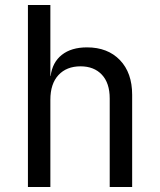

<svg xmlns="http://www.w3.org/2000/svg" viewBox="-20 -750 640 770"><path d="M92 0V-730H182V-445H183Q190 -500 228 -530Q266 -560 329 -560Q412 -560 461 -509Q510 -458 510 -370V0H420V-355Q420 -417 388.5 -450.5Q357 -484 303 -484Q247 -484 214.5 -449Q182 -414 182 -350V0Z"/></svg>

Font: JetBrainsMonoNL NFM
Style: Regular
Weight: 400
Monospace: yes
Designer: Philipp Nurullin, Konstantin Bulenkov
Foundry: JetBrains
Version: Version 2.304; ttfautohint (v1.8.4.7-5d5b);Nerd Fonts 3.3.0